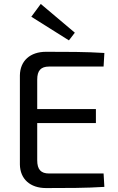

<svg xmlns="http://www.w3.org/2000/svg" viewBox="-20 -954 600 975"><path d="M330 -749 360 -788 187 -934 139 -869ZM506 -73H229C188 -73 169 -93 169 -140V-329H467V-400H169V-550C169 -596 188 -616 229 -616H506L510 -685C418 -691 313 -691 214 -691C133 -691 82 -645 81 -571V-119C82 -45 133 1 214 1C313 1 418 1 510 -5Z"/></svg>

Font: SnT
Style: Regular
Weight: 400
Designer: Natanael Gama
Version: Version 1.001;PS 001.001;hotconv 1.0.70;makeotf.lib2.5.58329